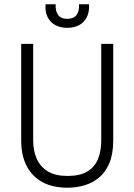

<svg xmlns="http://www.w3.org/2000/svg" viewBox="-20 -865 628 897"><path d="M295 12Q257 12 223.5 3.5Q190 -5 163.5 -23Q137 -41 118 -67.5Q99 -94 89 -129Q79 -164 79 -209V-660H135V-208Q135 -160 152 -122.5Q169 -85 204 -64Q239 -43 296 -43Q353 -43 387.5 -63.5Q422 -84 437.5 -121.5Q453 -159 453 -208V-660H509V-209Q509 -147 491.5 -104.5Q474 -62 444 -36.5Q414 -11 375.5 0.5Q337 12 295 12ZM193 -845H240Q238 -815 251 -796Q264 -777 294 -777Q324 -777 337.5 -795Q351 -813 349 -845H396Q398 -808 385 -783.5Q372 -759 348.5 -747Q325 -735 294 -735Q263 -735 239 -747.5Q215 -760 202.5 -785Q190 -810 193 -845Z"/></svg>

Font: Bricolage Grotesque SemiCondensed ExtraLight
Style: Regular
Weight: 250
Width: 4
Designer: Mathieu Triay
Foundry: Atelier Triay
Version: Version 1.000;gftools[0.9.30]